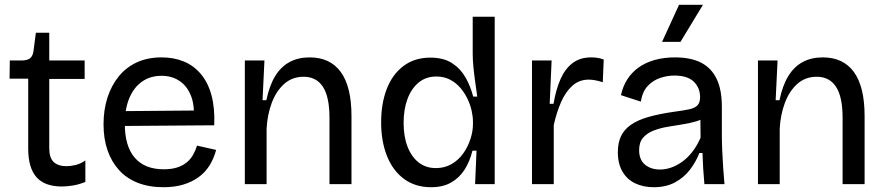

<svg xmlns="http://www.w3.org/2000/svg" viewBox="-20 -770 3706 803"><path d="M239 10Q167 10 132.5 -29Q98 -68 98 -148V-441H20L21 -517H69Q94 -517 105.5 -526Q117 -535 120 -556L130 -633H186V-517H334V-440H186V-150Q186 -110 204.5 -92.5Q223 -75 258 -75Q276 -75 296.5 -80Q317 -85 337 -99V-9Q309 2 284 6Q259 10 239 10Z M664 13Q603 13 556 -5.5Q509 -24 477.5 -59Q446 -94 429.5 -142Q413 -190 413 -250Q413 -311 429.5 -362Q446 -413 477 -451Q508 -489 553 -509.5Q598 -530 656 -530Q707 -530 748.5 -513Q790 -496 820 -460.5Q850 -425 864.5 -371.5Q879 -318 876 -246L471 -243V-305L821 -308L790 -266Q795 -329 778.5 -370Q762 -411 730 -432Q698 -453 656 -453Q609 -453 574.5 -429Q540 -405 521 -360Q502 -315 502 -251Q502 -159 543.5 -110.5Q585 -62 665 -62Q697 -62 720.5 -69.5Q744 -77 760.5 -90.5Q777 -104 787.5 -122.5Q798 -141 804 -161L884 -143Q874 -106 856 -77.5Q838 -49 810.5 -29Q783 -9 746.5 2Q710 13 664 13Z M1004 0V-319V-517H1086L1078 -351H1094Q1107 -413 1131 -452Q1155 -491 1191 -510.5Q1227 -530 1275 -530Q1361 -530 1405.5 -468.5Q1450 -407 1450 -285V0H1358V-277Q1358 -365 1330.5 -407Q1303 -449 1250 -449Q1202 -449 1168.5 -419Q1135 -389 1116.5 -339.5Q1098 -290 1095 -232V0Z M1783 13Q1717 13 1670 -21.5Q1623 -56 1598.5 -117.5Q1574 -179 1574 -258Q1574 -337 1597.5 -398Q1621 -459 1667.5 -494Q1714 -529 1780 -529Q1835 -529 1870.5 -506Q1906 -483 1927 -446Q1948 -409 1959 -366H1976Q1972 -395 1967.5 -427Q1963 -459 1960 -489.5Q1957 -520 1957 -544V-700H2049V-255V0H1967L1973 -140H1956Q1945 -95 1923 -60.5Q1901 -26 1866.5 -6.5Q1832 13 1783 13ZM1803 -67Q1840 -67 1869 -84Q1898 -101 1917.5 -128.5Q1937 -156 1947.5 -188.5Q1958 -221 1958 -250V-262Q1958 -282 1952.5 -307Q1947 -332 1935 -357Q1923 -382 1905 -403Q1887 -424 1862 -437Q1837 -450 1805 -450Q1761 -450 1730.5 -424.5Q1700 -399 1684 -355.5Q1668 -312 1668 -256Q1668 -199 1684.5 -156.5Q1701 -114 1731 -90.5Q1761 -67 1803 -67Z M2205 0V-279V-517H2287L2279 -336H2295Q2305 -395 2324 -438.5Q2343 -482 2374.5 -506Q2406 -530 2452 -530Q2463 -530 2476 -528.5Q2489 -527 2505 -521L2501 -426Q2486 -431 2471 -434Q2456 -437 2442 -437Q2403 -437 2374.5 -412Q2346 -387 2327 -344Q2308 -301 2296 -247V0Z M2714 13Q2671 13 2637 -3Q2603 -19 2583.5 -52Q2564 -85 2564 -134Q2564 -172 2577 -200Q2590 -228 2618.5 -248Q2647 -268 2692.5 -281Q2738 -294 2802 -303Q2840 -308 2863 -313Q2886 -318 2897 -329.5Q2908 -341 2908 -364Q2908 -402 2882 -428Q2856 -454 2800 -454Q2771 -454 2741 -444Q2711 -434 2689 -410.5Q2667 -387 2660 -345L2577 -372Q2585 -409 2603.5 -438Q2622 -467 2650.5 -487.5Q2679 -508 2717.5 -519Q2756 -530 2803 -530Q2869 -530 2912 -508Q2955 -486 2977 -440.5Q2999 -395 2999 -324V-210Q2999 -178 3000.5 -141.5Q3002 -105 3004.5 -68.5Q3007 -32 3010 0H2926Q2923 -32 2921 -64.5Q2919 -97 2918 -130H2905Q2890 -92 2865 -59.5Q2840 -27 2802.5 -7Q2765 13 2714 13ZM2741 -61Q2762 -61 2785 -68.5Q2808 -76 2831 -92Q2854 -108 2874 -133Q2894 -158 2910 -194L2909 -292L2936 -287Q2920 -271 2893.5 -263Q2867 -255 2835 -250Q2803 -245 2771 -239.5Q2739 -234 2712.5 -223.5Q2686 -213 2669.5 -194Q2653 -175 2653 -142Q2653 -102 2677.5 -81.5Q2702 -61 2741 -61ZM2826 -595H2749L2820 -750H2920Z M3150 0V-319V-517H3232L3224 -351H3240Q3253 -413 3277 -452Q3301 -491 3337 -510.5Q3373 -530 3421 -530Q3507 -530 3551.5 -468.5Q3596 -407 3596 -285V0H3504V-277Q3504 -365 3476.5 -407Q3449 -449 3396 -449Q3348 -449 3314.5 -419Q3281 -389 3262.5 -339.5Q3244 -290 3241 -232V0Z"/></svg>

Font: Bricolage Grotesque 16pt
Style: Regular
Weight: 400
Version: Version 1.001;gftools[0.9.33.dev8+g029e19f]